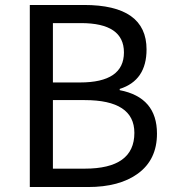

<svg xmlns="http://www.w3.org/2000/svg" viewBox="-20 -753 697 773"><path d="M100 -733H318Q570 -733 570 -554Q570 -429 462 -395V-390Q612 -361 612 -215Q612 -110 535 -54Q461 0 334 0H100ZM302 -421Q479 -421 479 -542Q479 -660 306 -660H193V-421ZM321 -74Q521 -74 521 -218Q521 -350 321 -350H193V-74Z"/></svg>

Font: 思源黑体R
Style: Regular
Weight: 400
Designer: Ryoko NISHIZUKA  (kana & ideographs); Paul D. Hunt (Latin, Greek & Cyrillic); Wenlong ZHANG  (bopomofo); Sandoll Communi
Foundry: Adobe Systems Incorporated
Version: Version 1.00 June 24, 2014, initial release